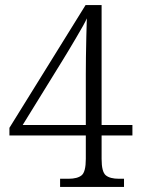

<svg xmlns="http://www.w3.org/2000/svg" viewBox="-20 -734 553 754"><path d="M216 0V-32H249Q284 -32 300.5 -45.5Q317 -59 317 -110V-202H17V-232L316 -714H379V-243H500V-202H379V-110Q379 -59 395.5 -45.5Q412 -32 447 -32H467V0ZM69 -243H317V-443Q317 -472 317.5 -511Q318 -550 319 -590.5Q320 -631 321 -662Q317 -652 305.5 -631.5Q294 -611 279.5 -586.5Q265 -562 251 -538.5Q237 -515 227 -499Z"/></svg>

Font: Noto Serif Armenian SemiCondensed Light
Style: Regular
Weight: 300
Width: 4
Designer: Monotype Design Team
Foundry: Monotype Imaging Inc.
Version: Version 2.008; ttfautohint (v1.8.4.7-5d5b)